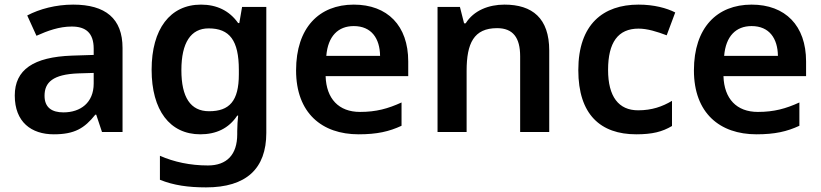

<svg xmlns="http://www.w3.org/2000/svg" viewBox="-20 -572 3559 832"><path d="M297 -552C222 -552 151 -533 98 -505L138 -417C187 -439 237 -457 291 -457C351 -457 386 -430 386 -361V-334L292 -331C125 -325 44 -270 44 -158C44 -43 116 10 213 10C303 10 346 -16 393 -75H397L422 0H511V-364C511 -492 437 -552 297 -552ZM320 -254 386 -256V-210C386 -127 329 -85 255 -85C206 -85 173 -105 173 -157C173 -215 209 -250 320 -254Z M851 -552C717 -552 637 -446 637 -270C637 -94 716 10 848 10C916 10 971 -15 1008 -71H1012C1010 -55 1008 -24 1008 -4V10C1008 98 963 145 881 145C805 145 734 130 673 103V207C732 231 796 240 873 240C1047 240 1134 159 1134 4V-542H1029L1017 -472H1012C974 -526 919 -552 851 -552ZM884 -449C975 -449 1015 -397 1015 -269V-250C1015 -134 974 -90 886 -90C805 -90 766 -151 766 -268C766 -387 807 -449 884 -449Z M1513 -552C1363 -552 1263 -452 1263 -267C1263 -82 1375 10 1534 10C1614 10 1666 -2 1720 -27V-128C1661 -101 1610 -87 1540 -87C1448 -87 1394 -144 1391 -242H1749V-306C1749 -461 1659 -552 1513 -552ZM1513 -459C1590 -459 1626 -405 1627 -330H1394C1401 -415 1445 -459 1513 -459Z M2166 -552C2098 -552 2033 -527 1998 -471H1991L1973 -542H1876V0H2002V-265C2002 -384 2033 -450 2134 -450C2203 -450 2234 -409 2234 -328V0H2360V-353C2360 -493 2287 -552 2166 -552Z M2737 10C2807 10 2850 -1 2892 -26V-135C2850 -110 2805 -94 2745 -94C2661 -94 2615 -153 2615 -269C2615 -388 2658 -448 2747 -448C2785 -448 2827 -435 2869 -419L2906 -518C2869 -537 2814 -552 2747 -552C2594 -552 2486 -467 2486 -268C2486 -76 2582 10 2737 10Z M3237 -552C3087 -552 2987 -452 2987 -267C2987 -82 3099 10 3258 10C3338 10 3390 -2 3444 -27V-128C3385 -101 3334 -87 3264 -87C3172 -87 3118 -144 3115 -242H3473V-306C3473 -461 3383 -552 3237 -552ZM3237 -459C3314 -459 3350 -405 3351 -330H3118C3125 -415 3169 -459 3237 -459Z"/></svg>

Font: Noto Sans Gurmukhi SemiBold
Style: Regular
Weight: 600
Designer: Jelle Bosma - Monotype Design Team
Foundry: Monotype Imaging Inc.
Version: Version 2.004